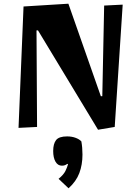

<svg xmlns="http://www.w3.org/2000/svg" viewBox="-20 -685 732 1036"><path d="M509 15 185 -521H177L180 0L80 5L107 -650L349 -665L524 -166H532L542 -655L642 -660L599 0ZM347 201 343 199Q331 209 314 209Q292 209 279.5 187.5Q267 166 267 130Q267 91 282.5 71Q298 51 342 51Q367 51 387.5 58.5Q408 66 419 78Q425 111 425 149Q425 204 408 249Q391 294 350 331L296 280Q323 258 333 237.5Q343 217 347 201Z"/></svg>

Font: Joti One
Style: Regular
Weight: 400
Designer: Eduardo Rodriguez Tunni
Foundry: Eduardo Rodriguez Tunni
Version: Version 1.002; ttfautohint (v1.8.4.7-5d5b);gftools[0.9.24]